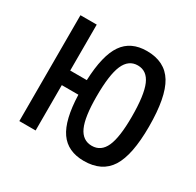

<svg xmlns="http://www.w3.org/2000/svg" viewBox="-122 -665 831 813"><g transform="rotate(30 293.0 -258.5)"><path d="M377.9 9.8Q298.8 9.8 260.5 -45.2Q222.2 -100.1 218.3 -221.7H137.2V0H57.6V-517.6H137.2V-293H218.3Q223.1 -416 261.5 -471.7Q299.8 -527.3 377.9 -527.3Q465.8 -527.3 505.4 -462.6Q544.9 -397.9 544.9 -253.9Q544.9 -115.2 505.4 -52.7Q465.8 9.8 377.9 9.8ZM375 -62.5Q419.9 -62.5 440.4 -107.9Q460.9 -153.3 460.9 -253.9Q460.9 -359.9 440.4 -407.5Q419.9 -455.1 375 -455.1Q330.1 -455.1 309.3 -407.5Q288.6 -359.9 288.6 -253.9Q288.6 -153.3 309.3 -107.9Q330.1 -62.5 375 -62.5Z"/></g></svg>

Font: Cascadia Code NF SemiLight
Style: Regular
Weight: 350
Monospace: yes
Designer: Aaron Bell
Foundry: Saja Typeworks
Version: Version 2404.023; ttfautohint (v1.8.4)